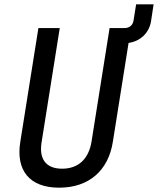

<svg xmlns="http://www.w3.org/2000/svg" viewBox="-20 -860 732 890"><path d="M254 10C393 10 482 -70 503 -202L576 -661C631 -669 671 -707 680 -761L692 -840H611L599 -765C596 -744 580 -730 559 -730H488L404 -202C391 -125 345 -78 268 -78C191 -78 160 -125 173 -202L257 -730H158L74 -202C53 -71 116 10 254 10Z"/></svg>

Font: JetBrains Mono Medium
Style: Italic
Weight: 436
Italic angle: -9°
Monospace: yes
Designer: Philipp Nurullin, Konstantin Bulenkov
Foundry: JetBrains
Version: Version 2.305